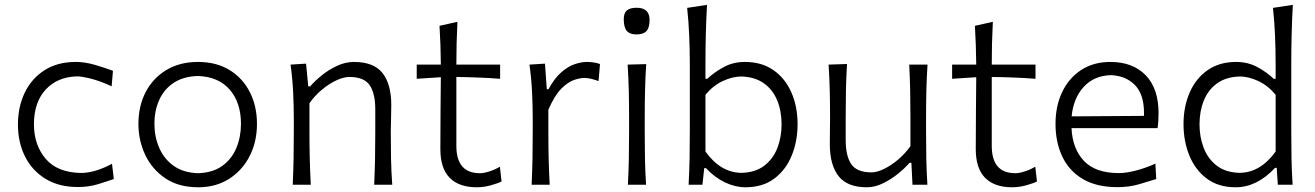

<svg xmlns="http://www.w3.org/2000/svg" viewBox="-20 -762 5424 792"><path d="M302 9.5Q223 9.5 167.5 -24.5Q112 -58.5 83 -117Q54 -175.5 54 -248Q54 -321.5 82.2 -380Q110.5 -438.5 163.8 -472.5Q217 -506.5 292.5 -506.5Q331.5 -506.5 374 -493.8Q416.5 -481 446 -470L440.5 -406Q393 -428 355 -437.5Q317 -447 298 -447Q217 -445 168.5 -392.5Q120 -340 120 -249.5Q120 -164 168.2 -107.2Q216.5 -50.5 313 -48.5Q371.5 -48.5 442 -86.5L449.5 -23.5Q422.5 -14 384 -2.2Q345.5 9.5 302 9.5Z M797.5 10.5Q717.5 10.5 662.8 -26Q608 -62.5 579.5 -122.2Q551 -182 551 -251Q551 -325 581.2 -382.8Q611.5 -440.5 666.8 -473.5Q722 -506.5 796.5 -506.5Q873 -506.5 927.5 -472.8Q982 -439 1011 -381.2Q1040 -323.5 1040 -251Q1040 -177.5 1010 -118.5Q980 -59.5 925.5 -24.5Q871 10.5 797.5 10.5ZM797 -47.5Q858 -49.5 897.2 -78Q936.5 -106.5 955.2 -152.2Q974 -198 974 -251Q974 -338.5 927.8 -392Q881.5 -445.5 797 -448.5Q737.5 -447 697.2 -420.8Q657 -394.5 637 -350.2Q617 -306 617 -251Q617 -198.5 636.5 -152.8Q656 -107 696 -78.2Q736 -49.5 797 -47.5Z M1187.5 0Q1190 -55.5 1191 -107Q1192 -158.5 1192 -219.5V-269.5Q1192 -324 1189.2 -381.2Q1186.5 -438.5 1178.5 -495.5L1242.5 -499.5L1251.5 -405.5H1259.5Q1278 -427.5 1307 -451Q1336 -474.5 1370.5 -490.5Q1405 -506.5 1440 -506.5Q1521.5 -506.5 1557.8 -460.8Q1594 -415 1594 -328.5Q1594 -296.5 1593 -268.8Q1592 -241 1592 -219.5Q1592 -158.5 1593 -107Q1594 -55.5 1598 0H1523.5Q1526 -55.5 1527 -106.8Q1528 -158 1528 -217V-310.5Q1528 -377 1504.8 -410.8Q1481.5 -444.5 1421 -444.5Q1397 -444.5 1366.8 -430.2Q1336.5 -416 1307.2 -391.5Q1278 -367 1256.5 -336V-217Q1256.5 -158 1257.8 -106.8Q1259 -55.5 1262 0Z M1946.5 10.5Q1873.5 10.5 1835 -28.5Q1796.5 -67.5 1796.5 -147.5Q1796.5 -230 1797.2 -306.5Q1798 -383 1798.5 -443.5L1699 -437V-495.5H1798.5Q1798 -538 1796.8 -576.2Q1795.5 -614.5 1793 -655.5L1867 -672Q1864.5 -622.5 1863.5 -583Q1862.5 -543.5 1862.5 -495.5H2043V-437Q1998 -440.5 1952.2 -442.2Q1906.5 -444 1862.5 -444.5V-160Q1862.5 -47.5 1960 -47.5Q1976 -47.5 1999.8 -55.2Q2023.5 -63 2042 -74.5L2049 -13.5Q2034.5 -6 2005.2 2.2Q1976 10.5 1946.5 10.5Z M2173 0Q2175.5 -55.5 2176.5 -107Q2177.5 -158.5 2177.5 -219.5V-269.5Q2177.5 -324 2174.8 -381.2Q2172 -438.5 2164 -495.5L2228 -499.5L2235.5 -394H2242.5Q2267.5 -440 2295.8 -464.2Q2324 -488.5 2351.2 -497.5Q2378.5 -506.5 2400 -506.5Q2430 -506.5 2455 -498L2449 -427.5Q2434.5 -433 2418.8 -436.8Q2403 -440.5 2390.5 -440.5Q2372.5 -440.5 2347.5 -432Q2322.5 -423.5 2295 -395.8Q2267.5 -368 2242 -309.5V-217Q2242 -158 2243.2 -106.8Q2244.5 -55.5 2247.5 0Z M2570 0Q2573 -55.5 2574 -107Q2575 -158.5 2575 -219.5V-269.5Q2575 -334 2573.8 -387Q2572.5 -440 2569 -495.5L2645.5 -497.5Q2642 -442 2640.8 -388.5Q2639.5 -335 2639.5 -269.5V-219.5Q2639.5 -158.5 2640.5 -107Q2641.5 -55.5 2645 0ZM2605.5 -620Q2578 -620 2565.5 -634.5Q2553 -649 2553 -683.5Q2553 -708 2565.8 -719Q2578.5 -730 2606.5 -730Q2659.5 -730 2659.5 -679.5Q2659.5 -648 2646.8 -634Q2634 -620 2605.5 -620Z M3055 10.5Q3013 10.5 2970.8 -9.5Q2928.5 -29.5 2892 -68.5H2885L2877.5 0H2820.5Q2823.5 -55.5 2824.5 -107Q2825.5 -158.5 2825.5 -219.5V-494Q2825.5 -557 2823 -615.5Q2820.5 -674 2814.5 -729.5L2896.5 -742Q2893 -681.5 2891.5 -620.2Q2890 -559 2890 -494V-437H2897.5Q2925.5 -463.5 2964.8 -485Q3004 -506.5 3053 -506.5Q3121.5 -506.5 3170 -473Q3218.5 -439.5 3244.2 -381.2Q3270 -323 3270 -249.5Q3270 -180 3246 -120.8Q3222 -61.5 3174.2 -25.5Q3126.5 10.5 3055 10.5ZM3038.5 -49Q3096.5 -50.5 3133 -78.8Q3169.5 -107 3186.8 -152Q3204 -197 3204 -249Q3204 -303.5 3186 -347.8Q3168 -392 3130.8 -418.5Q3093.5 -445 3037 -446.5Q3000.5 -446 2961 -427.5Q2921.5 -409 2890 -371V-137Q2952 -50 3038.5 -49Z M3556 10.5Q3475 10.5 3439 -35.5Q3403 -81.5 3403 -167.5Q3403 -200 3403.5 -224.2Q3404 -248.5 3404 -271.5Q3404 -334.5 3402.8 -387.2Q3401.5 -440 3398 -495.5L3474 -498Q3470.5 -442.5 3469.5 -389.2Q3468.5 -336 3468.5 -276.5V-185Q3468.5 -118.5 3491.5 -84.8Q3514.5 -51 3575 -51Q3597.5 -51 3626.8 -65.2Q3656 -79.5 3685 -104Q3714 -128.5 3735.5 -159V-276.5Q3735.5 -336 3734.5 -388Q3733.5 -440 3730.5 -495.5H3806Q3802.5 -440 3801.2 -387.2Q3800 -334.5 3800 -271.5V-219.5Q3800 -158.5 3801 -107Q3802 -55.5 3805.5 0H3744L3739.5 -90.5H3732Q3713 -68.5 3684.2 -45.2Q3655.5 -22 3622.2 -5.8Q3589 10.5 3556 10.5Z M4155 10.5Q4082 10.5 4043.5 -28.5Q4005 -67.5 4005 -147.5Q4005 -230 4005.8 -306.5Q4006.5 -383 4007 -443.5L3907.5 -437V-495.5H4007Q4006.5 -538 4005.2 -576.2Q4004 -614.5 4001.5 -655.5L4075.5 -672Q4073 -622.5 4072 -583Q4071 -543.5 4071 -495.5H4251.5V-437Q4206.5 -440.5 4160.8 -442.2Q4115 -444 4071 -444.5V-160Q4071 -47.5 4168.5 -47.5Q4184.5 -47.5 4208.2 -55.2Q4232 -63 4250.5 -74.5L4257.5 -13.5Q4243 -6 4213.8 2.2Q4184.5 10.5 4155 10.5Z M4590 10Q4503 10 4446.2 -23.8Q4389.5 -57.5 4361.8 -116.5Q4334 -175.5 4334 -251Q4334 -325.5 4361.8 -383Q4389.5 -440.5 4440.2 -473.5Q4491 -506.5 4560.5 -506.5Q4652.5 -506.5 4705.8 -451.8Q4759 -397 4759 -295.5Q4759 -259.5 4755 -233.5H4400Q4404 -147.5 4451.8 -97.8Q4499.5 -48 4595 -48Q4626 -48 4666 -58.5Q4706 -69 4746 -87L4749.5 -23.5Q4720 -14 4678.8 -2Q4637.5 10 4590 10ZM4561.5 -452Q4491.5 -449.5 4449.5 -402.8Q4407.5 -356 4400.5 -282L4699 -284Q4699 -287 4699 -290Q4699 -293 4699 -296Q4699 -373.5 4661 -411.8Q4623 -450 4561.5 -452Z M5077 10.5Q5005.5 10.5 4957.8 -25.5Q4910 -61.5 4886 -120.8Q4862 -180 4862 -249.5Q4862 -323 4887.8 -381.2Q4913.5 -439.5 4962 -473Q5010.5 -506.5 5079 -506.5Q5128 -506.5 5167.2 -485Q5206.5 -463.5 5234 -437H5242V-494Q5242 -557 5239.5 -615.5Q5237 -674 5231 -729.5L5313 -742Q5309.5 -681.5 5308 -620.2Q5306.5 -559 5306.5 -494V-219.5Q5306.5 -158.5 5307.5 -107Q5308.5 -55.5 5312 0H5251L5246.5 -69.5H5239.5Q5165 10.5 5077 10.5ZM5093.5 -49Q5179.5 -50 5242 -137V-371Q5210.5 -409 5171 -427.5Q5131.5 -446 5095 -446.5Q5038 -445 5001 -418.5Q4964 -392 4946 -347.8Q4928 -303.5 4928 -249Q4928 -197 4945.2 -152Q4962.5 -107 4999 -78.8Q5035.5 -50.5 5093.5 -49Z"/></svg>

Font: Commissioner Flair Light
Style: Regular
Weight: 300
Designer: Kostas Bartsokas
Foundry: Kostas Bartsokas
Version: Version 1.000; ttfautohint (v1.8.3)